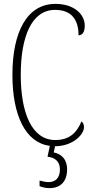

<svg xmlns="http://www.w3.org/2000/svg" viewBox="-20 -744 482 990"><path d="M235 226C293 226 326 191 326 129C326 75 294 49 257 42L264 10C355 10 413 -50 413 -88C413 -103 408 -112 400 -118C377 -62 340 -22 265 -22C144 -22 87 -162 87 -358C87 -553 142 -693 264 -693C350 -693 385 -641 385 -562C405 -562 417 -579 417 -612C417 -671 361 -724 266 -724C121 -724 44 -582 44 -358C44 -150 111 -8 237 8L225 64C266 69 289 90 289 130C289 173 266 195 231 195C218 195 202 192 184 187V216C202 223 219 226 235 226Z"/></svg>

Font: Noto Serif Lao ExtraCondensed ExtraLight
Style: Regular
Weight: 200
Width: 2
Designer: Monotype Design Team
Foundry: Monotype Imaging Inc.
Version: Version 2.003